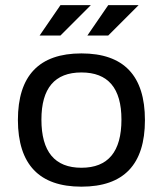

<svg xmlns="http://www.w3.org/2000/svg" viewBox="-20 -718 626 738"><path d="M293 -73.2Q446.8 -73.2 446.8 -258.3Q446.8 -439.5 293 -439.5Q139.2 -439.5 139.2 -258.3Q139.2 -73.2 293 -73.2ZM48.8 -256.3Q48.8 -512.7 293 -512.7Q537.1 -512.7 537.1 -256.3Q537.1 -0.5 293 -0.5Q49.8 -0.5 48.8 -256.3ZM212.4 -698.2H329.1L212.4 -581.5H132.3ZM396 -698.2H512.7L396 -581.5H315.9Z"/></svg>

Font: Voltera
Style: Regular
Weight: 400
Designer: Bernd Montag
Version: Version 1.301